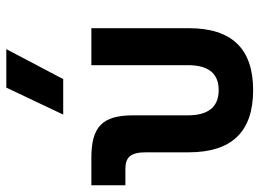

<svg xmlns="http://www.w3.org/2000/svg" viewBox="-130 -706 845 626"><g transform="rotate(-90 293.0 -392.5)"><path d="M312.5 9.8C447.8 9.8 514.6 -59.6 514.6 -200.2V-517.6H394V-202.6C394 -136.2 367.2 -102.5 312.5 -102.5C258.3 -102.5 230.5 -136.2 230.5 -202.6V-380.9C230.5 -481.4 193.8 -517.6 91.8 -517.6H2.4V-406.7H55.2C95.2 -406.7 109.9 -388.7 109.9 -338.4V-200.2C109.9 -59.6 177.2 9.8 312.5 9.8ZM232.9 -609.4H348.6L446.3 -794.9H320.8Z"/></g></svg>

Font: Cascadia Code NF SemiBold
Style: Regular
Weight: 600
Monospace: yes
Designer: Aaron Bell
Foundry: Saja Typeworks
Version: Version 2404.023